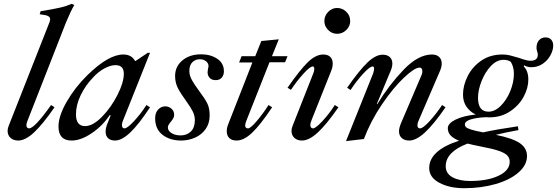

<svg xmlns="http://www.w3.org/2000/svg" viewBox="-20 -732 2933 1011"><path d="M20 -43Q20 -55 26 -70L241 -616Q244 -625 244 -631Q244 -647 220 -652L189 -657L194 -673L219 -677Q270 -686 299 -692.5Q328 -699 358 -712L371 -705Q353 -675 328 -615L124 -94Q119 -81 119 -73Q119 -65 123 -60.5Q127 -56 133 -56Q162 -56 249 -179L267 -167Q204 -76 158.5 -34Q113 8 76 8Q51 8 35.5 -6Q20 -20 20 -43Z M288 -66Q288 -121 331 -196Q374 -271 440 -336Q551 -445 629 -445Q673 -445 691 -411H694L758 -454H770L628 -98Q622 -85 622 -74Q622 -56 636 -56Q650 -56 685.5 -94Q721 -132 751 -179L770 -167Q710 -76 665.5 -34Q621 8 586 8Q562 8 549 -4.5Q536 -17 536 -39Q536 -54 542 -72L563 -125H557Q521 -70 463.5 -31Q406 8 357 8Q288 8 288 -66ZM632 -344Q632 -389 588 -389Q562 -389 529.5 -371.5Q497 -354 469 -323Q429 -281 404.5 -230Q380 -179 380 -130Q380 -68 428 -68Q469 -68 517 -117Q565 -166 598.5 -232Q632 -298 632 -344Z M797 -109Q797 -139 813 -155.5Q829 -172 850 -172Q869 -172 883 -159.5Q897 -147 897 -128Q897 -118 893 -110.5Q889 -103 882 -94Q880 -92 875 -85.5Q870 -79 867 -73Q864 -67 864 -61Q864 -43 883.5 -31Q903 -19 931 -19Q964 -19 985 -39.5Q1006 -60 1006 -99Q1006 -123 995 -145Q984 -167 961 -199Q931 -240 916.5 -268.5Q902 -297 902 -332Q902 -382 940.5 -414Q979 -446 1039 -446Q1089 -446 1124 -422.5Q1159 -399 1159 -357Q1159 -336 1147.5 -323Q1136 -310 1116 -310Q1095 -310 1084 -322Q1073 -334 1073 -352Q1073 -355 1075 -367Q1078 -382 1078 -383Q1078 -399 1065 -409.5Q1052 -420 1032 -420Q1009 -420 993 -404.5Q977 -389 977 -358Q977 -335 990.5 -310.5Q1004 -286 1028 -254Q1058 -214 1071 -188.5Q1084 -163 1084 -124Q1084 -82 1062.5 -52Q1041 -22 1006.5 -7Q972 8 934 8Q875 8 836 -22Q797 -52 797 -109Z M1174 -41Q1174 -58 1181 -76L1309 -403H1239L1252 -436H1324L1356 -516L1448 -525L1412 -436H1494L1481 -404H1399L1276 -93Q1271 -78 1271 -72Q1271 -56 1286 -56Q1299 -56 1331.5 -94Q1364 -132 1394 -179L1413 -167Q1350 -73 1307 -32.5Q1264 8 1226 8Q1201 8 1187.5 -5Q1174 -18 1174 -41Z M1515 -43Q1515 -55 1521 -70L1629 -344Q1635 -357 1635 -369Q1635 -382 1627 -382Q1612 -382 1577 -343Q1542 -304 1512 -259L1494 -270Q1560 -365 1601.5 -405Q1643 -445 1682 -445Q1706 -445 1719 -432.5Q1732 -420 1732 -397Q1732 -378 1724 -359L1620 -98Q1614 -83 1614 -74Q1614 -65 1618 -60.5Q1622 -56 1628 -56Q1642 -56 1677.5 -94Q1713 -132 1743 -179L1762 -167Q1698 -75 1652.5 -33.5Q1607 8 1570 8Q1545 8 1530 -6Q1515 -20 1515 -43ZM1688 -621Q1688 -649 1708 -669.5Q1728 -690 1755 -690Q1783 -690 1803.5 -670Q1824 -650 1824 -621Q1824 -594 1803.5 -574Q1783 -554 1755 -554Q1728 -554 1708 -574Q1688 -594 1688 -621Z M1945 -346Q1950 -363 1950 -369Q1950 -382 1942 -382Q1927 -382 1891 -342.5Q1855 -303 1826 -258L1808 -270Q1872 -362 1915 -403Q1958 -444 1995 -444Q2019 -444 2032.5 -431.5Q2046 -419 2046 -397Q2046 -380 2037 -359L1964 -184H1967Q2028 -284 2105 -364.5Q2182 -445 2255 -445Q2279 -445 2292.5 -432Q2306 -419 2306 -397Q2306 -380 2297 -359L2183 -94Q2178 -83 2178 -72Q2178 -56 2192 -56Q2207 -56 2241.5 -93.5Q2276 -131 2308 -179L2326 -167Q2263 -76 2217 -34Q2171 8 2135 8Q2110 8 2095.5 -5Q2081 -18 2081 -41Q2081 -57 2091 -82L2199 -335Q2204 -345 2204 -356Q2204 -376 2189 -376Q2163 -376 2106.5 -322.5Q2050 -269 1991 -182Q1932 -95 1896 0L1802 11Z M2893 -492Q2893 -468 2878.5 -441Q2864 -414 2837.5 -396Q2811 -378 2778 -378Q2757 -378 2740 -388L2738 -382Q2762 -358 2762 -313Q2762 -268 2737 -222Q2712 -176 2665 -145Q2618 -114 2556 -114Q2546 -114 2541 -115Q2491 -113 2459.5 -103.5Q2428 -94 2428 -77Q2428 -68 2434.5 -62Q2441 -56 2461.5 -49.5Q2482 -43 2524 -35Q2596 -51 2707 -67L2710 -47Q2638 -34 2591 -22Q2680 -4 2717.5 22Q2755 48 2755 90Q2755 137 2710.5 176Q2666 215 2590 237Q2514 259 2424 259Q2347 259 2293.5 230.5Q2240 202 2240 153Q2240 60 2397 9Q2366 -4 2352 -19.5Q2338 -35 2338 -57Q2338 -82 2378.5 -102Q2419 -122 2485 -129Q2454 -144 2436 -170.5Q2418 -197 2418 -234Q2418 -282 2442.5 -331Q2467 -380 2514 -412.5Q2561 -445 2626 -445Q2647 -445 2665 -440.5Q2683 -436 2710 -428Q2716 -426 2737 -419Q2758 -412 2775 -412Q2792 -412 2802 -420Q2812 -428 2812 -445Q2812 -450 2808.5 -461.5Q2805 -473 2805 -479Q2805 -506 2818.5 -520.5Q2832 -535 2852 -535Q2872 -535 2882.5 -523Q2893 -511 2893 -492ZM2686 -344Q2686 -379 2670 -406Q2656 -417 2631 -417Q2596 -417 2565 -384.5Q2534 -352 2515.5 -304.5Q2497 -257 2497 -217Q2497 -144 2552 -144Q2586 -144 2617 -175Q2648 -206 2667 -252.5Q2686 -299 2686 -344ZM2510 39Q2469 31 2442 24Q2327 68 2327 143Q2327 182 2363 201.5Q2399 221 2456 221Q2548 221 2606 193Q2664 165 2664 120Q2664 101 2652 87.5Q2640 74 2607 62.5Q2574 51 2510 39Z"/></svg>

Font: Ibarra Real Nova
Style: Italic
Weight: 400
Italic angle: -22°
Designer: Jose Maria Ribagorda & Octavio Pardo
Foundry: Octavio Pardo
Version: Version 1.014